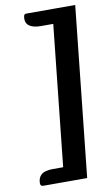

<svg xmlns="http://www.w3.org/2000/svg" viewBox="-94 -728 549 946"><g transform="rotate(-10 180.5 -255.0)"><path d="M353 -680 263 170H148L238 -680ZM260 -680 259 -607H168Q128 -607 108.5 -623Q89 -639 96 -672Q99 -680 108 -680ZM195 97 196 170H44Q29 170 29 155Q29 127 46.5 112Q64 97 104 97Z"/></g></svg>

Font: Alkatra
Style: Bold
Weight: 700
Designer: Suman Bhandary
Version: Version 1.100;gftools[0.9.22]